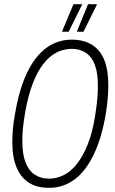

<svg xmlns="http://www.w3.org/2000/svg" viewBox="-20 -888 551 920"><path d="M215 12Q157 12 118.5 -12.5Q80 -37 59.5 -85.5Q39 -134 39 -207Q39 -237 42 -271Q45 -305 52 -343Q72 -461 110 -540Q148 -619 202 -658.5Q256 -698 324 -698Q381 -698 420.5 -673.5Q460 -649 479.5 -601Q499 -553 499 -479Q499 -449 496 -415Q493 -381 487 -343Q467 -225 428.5 -146Q390 -67 336.5 -27.5Q283 12 215 12ZM215 -32Q253 -32 287.5 -50Q322 -68 350.5 -105Q379 -142 401.5 -199Q424 -256 436 -335Q440 -359 442.5 -379.5Q445 -400 446.5 -417Q448 -434 448.5 -449Q449 -464 449 -477Q449 -539 434.5 -577.5Q420 -616 391.5 -635Q363 -654 324 -654Q285 -654 251 -636.5Q217 -619 188 -582Q159 -545 137 -488Q115 -431 101 -352Q97 -328 94 -307.5Q91 -287 89.5 -270Q88 -253 87.5 -239Q87 -225 87 -211Q87 -149 102.5 -109.5Q118 -70 146.5 -51Q175 -32 215 -32ZM348 -736 402 -868H444V-865L380 -736ZM277 -736 332 -868H374L373 -865L309 -736Z"/></svg>

Font: Archivo ExtraCondensed Thin
Style: Italic
Weight: 250
Width: 2
Italic angle: -10°
Designer: Hector Gatti
Foundry: Omnibus-Type
Version: Version 2.001